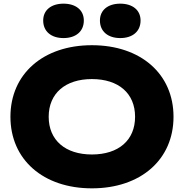

<svg xmlns="http://www.w3.org/2000/svg" viewBox="-20 -1013 1005 1049"><path d="M482 16C749 16 928 -141 928 -375C928 -609 749 -766 482 -766C216 -766 37 -609 37 -375C37 -141 216 16 482 16ZM327 -805C394 -805 438 -841 438 -901C438 -958 394 -993 327 -993C260 -993 216 -958 216 -901C216 -841 260 -805 327 -805ZM637 -805C704 -805 748 -841 748 -901C748 -958 704 -993 637 -993C570 -993 526 -958 526 -901C526 -841 570 -805 637 -805ZM482 -169C337 -169 246 -247 246 -375C246 -503 337 -581 482 -581C628 -581 718 -503 718 -375C718 -247 628 -169 482 -169Z"/></svg>

Font: Bounded
Style: Bold
Weight: 700
Designer: Vlad Churkin
Version: Version 3.0